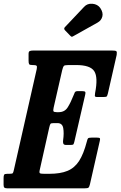

<svg xmlns="http://www.w3.org/2000/svg" viewBox="-58 -1025 656 1045"><path d="M210 -331 158.5 -101Q154.5 -85 159.5 -82Q164.5 -79 183.5 -79H210.5Q270.5 -79 309.2 -95Q348 -111 372.5 -149Q397 -187 414.5 -254Q417.5 -267 420.8 -271.5Q424 -276 440.5 -276H469Q482 -276 485 -273Q488 -270 485.5 -259.5L431.5 -22Q428 -7.5 423.8 -3.8Q419.5 0 402 0H-18.5Q-29 0 -33.8 -3.5Q-38.5 -7 -38.5 -19V-55Q-38.5 -69 -35.5 -74Q-32.5 -79 -19 -79H-9Q8 -79 11.2 -82.2Q14.5 -85.5 17.5 -100L142 -649.5Q145 -664 140.5 -667.5Q136 -671 121.5 -671H118.5Q104 -671 100.8 -675.5Q97.5 -680 97.5 -694.5V-732Q97.5 -744.5 104.2 -747.2Q111 -750 123 -750H551Q571 -750 575.2 -746.2Q579.5 -742.5 577 -726L529.5 -517.5Q526 -503.5 523 -500.2Q520 -497 503.5 -497H471Q458.5 -497 458.2 -503.2Q458 -509.5 459.5 -518.5Q476.5 -604 455 -637.5Q433.5 -671 356.5 -671H315Q293.5 -671 289.2 -666Q285 -661 280.5 -643L234 -439.5Q230.5 -424 233.2 -419.2Q236 -414.5 251 -414.5H261.5Q294 -414.5 310.5 -440.8Q327 -467 342.5 -506.5Q345.5 -515.5 349.2 -522.2Q353 -529 364.5 -529H389Q403 -529 405.8 -524.8Q408.5 -520.5 405.5 -508.5L347 -255Q344.5 -244.5 342 -240.2Q339.5 -236 326.5 -236H302.5Q289 -236 286.5 -243.8Q284 -251.5 285.5 -261.5Q291 -300 286.2 -327.5Q281.5 -355 254.5 -355H234.5Q219.5 -355 216.5 -350.5Q213.5 -346 210 -331ZM488 -981Q504.5 -956.5 499 -935Q493.5 -913.5 473 -902L342.5 -829Q336.5 -825 333 -825Q329.5 -825 324.5 -830.5L295.5 -860.5Q287.5 -869.5 295.5 -877.5L399.5 -987.5Q417 -1007 445.2 -1004.5Q473.5 -1002 488 -981Z"/></svg>

Font: Besley* Condensed Semi
Style: Italic
Weight: 600
Width: 3
Italic angle: -13°
Designer: Owen Earl
Foundry: indestructible type*
Version: Version 3.000; ttfautohint (v1.8.3)